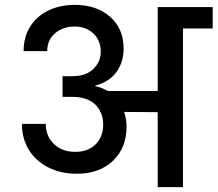

<svg xmlns="http://www.w3.org/2000/svg" viewBox="-20 -769 894 789"><path d="M854 -740V-652H732V0H628V-308L490 -309Q500 -280 500 -248Q500 -161 444 -108Q388 -55 296 -55Q230 -55 178.5 -81Q127 -107 98.5 -153.5Q70 -200 70 -260H168Q168 -210 201.5 -177.5Q235 -145 289 -145Q342 -145 373 -176Q404 -207 404 -258Q404 -287 393 -309H391V-314Q359 -371 278 -371H237V-456H278Q333 -456 363.5 -485.5Q394 -515 394 -556Q394 -603 363.5 -631.5Q333 -660 287 -660Q239 -660 206.5 -632.5Q174 -605 174 -559H77Q77 -616 103.5 -659Q130 -702 178 -725.5Q226 -749 287 -749Q377 -749 432.5 -700Q488 -651 488 -570Q488 -513 458 -472.5Q428 -432 371 -417V-415Q399 -409 423 -395H628V-740Z"/></svg>

Font: Fz Poppins Med
Style: Regular
Weight: 500
Designer: Ninad Kale (Devanagari), Jonny Pinhorn (Latin)
Foundry: Indian Type Foundry
Version: Vit hóa bi Vntype.Com & FontZin.Com